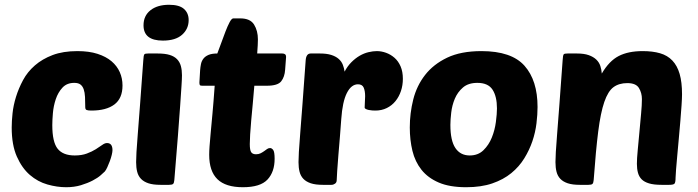

<svg xmlns="http://www.w3.org/2000/svg" viewBox="-20 -774 2924 804"><path d="M293 -123Q322 -123 343.5 -131Q365 -139 381 -149Q397 -159 408 -167Q419 -175 428 -175Q451 -175 451 -145Q451 -138 448 -125.5Q445 -113 440 -99.5Q435 -86 429.5 -74Q424 -62 419 -56Q414 -51 401.5 -40Q389 -29 368 -18Q347 -7 319 1.5Q291 10 257 10Q219 10 178.5 -1.5Q138 -13 105 -41.5Q72 -70 50.5 -118.5Q29 -167 29 -240Q29 -266 32.5 -299.5Q36 -333 47 -368.5Q58 -404 76.5 -438.5Q95 -473 126 -500Q157 -527 200.5 -543.5Q244 -560 304 -560Q353 -560 388.5 -548.5Q424 -537 447 -517.5Q470 -498 481.5 -472Q493 -446 493 -416Q493 -362 459 -336.5Q425 -311 363 -311Q348 -311 342.5 -313.5Q337 -316 337 -325Q337 -349 336 -368Q335 -387 330.5 -400Q326 -413 317 -420Q308 -427 291 -427Q260 -427 241.5 -407Q223 -387 213.5 -358.5Q204 -330 201.5 -300Q199 -270 199 -250Q199 -179 221.5 -151Q244 -123 293 -123Z M652 0Q621 0 601.5 -6.5Q582 -13 570.5 -25Q559 -37 554.5 -54.5Q550 -72 550 -95Q550 -110 551.5 -137.5Q553 -165 557 -213.5Q561 -262 566.5 -336.5Q572 -411 580 -521Q581 -543 585 -547Q588 -550 601 -550H640Q671 -550 690.5 -544Q710 -538 721.5 -526Q733 -514 737.5 -497Q742 -480 742 -459Q742 -444 740 -414Q738 -384 734.5 -332.5Q731 -281 725 -204.5Q719 -128 710 -20Q709 -8 705 -4Q701 0 688 0ZM581 -668Q581 -708 610 -731Q639 -754 688 -754Q731 -754 750.5 -736.5Q770 -719 770 -690Q770 -653 742.5 -628.5Q715 -604 662 -604Q581 -604 581 -668Z M1045 -415Q1042 -377 1038.5 -340Q1035 -303 1032 -270Q1029 -237 1027.5 -211Q1026 -185 1026 -171Q1026 -145 1032 -136.5Q1038 -128 1052 -128Q1063 -128 1071 -132Q1079 -136 1086 -141Q1093 -146 1098.5 -150Q1104 -154 1111 -154Q1118 -154 1124 -146Q1130 -138 1130 -109Q1130 -54 1100 -22Q1070 10 997 10Q925 10 890.5 -23.5Q856 -57 856 -126Q856 -141 857.5 -161.5Q859 -182 862 -215Q865 -248 869.5 -296Q874 -344 879 -415H826Q818 -415 816.5 -418.5Q815 -422 815 -429L818 -480Q819 -493 821.5 -505.5Q824 -518 831.5 -528Q839 -538 853 -544Q867 -550 890 -550Q897 -568 906 -593Q915 -618 924 -641.5Q933 -665 941.5 -681Q950 -697 957 -697H986Q1028 -697 1044 -671Q1060 -645 1060 -609Q1060 -589 1057 -550H1162Q1178 -550 1178 -536L1174 -482Q1172 -452 1157.5 -433.5Q1143 -415 1098 -415Z M1552 -311Q1546 -311 1538.5 -311.5Q1531 -312 1524 -313.5Q1517 -315 1512 -317.5Q1507 -320 1507 -324Q1507 -337 1508 -348Q1509 -359 1509 -371Q1509 -393 1503 -407Q1497 -421 1479 -421Q1451 -421 1432.5 -384.5Q1414 -348 1409 -275Q1407 -243 1403.5 -202.5Q1400 -162 1397 -124.5Q1394 -87 1392 -58Q1390 -29 1390 -20Q1390 -10 1383 -5Q1376 0 1368 0H1332Q1301 0 1281.5 -6.5Q1262 -13 1250.5 -25Q1239 -37 1234.5 -54.5Q1230 -72 1230 -95Q1230 -110 1231.5 -137.5Q1233 -165 1237 -213.5Q1241 -262 1246.5 -336.5Q1252 -411 1260 -521Q1262 -550 1281 -550H1320Q1348 -550 1367 -544Q1386 -538 1398 -527.5Q1410 -517 1415.5 -503Q1421 -489 1423 -474Q1435 -497 1451.5 -513.5Q1468 -530 1486 -540.5Q1504 -551 1523 -555.5Q1542 -560 1558 -560Q1577 -560 1596.5 -553Q1616 -546 1632 -532Q1648 -518 1657.5 -496Q1667 -474 1667 -444Q1667 -417 1659 -393Q1651 -369 1636 -350.5Q1621 -332 1599.5 -321.5Q1578 -311 1552 -311Z M1932 10Q1863 10 1817.5 -9.5Q1772 -29 1745 -63Q1718 -97 1707 -142.5Q1696 -188 1696 -240Q1696 -300 1710.5 -357.5Q1725 -415 1760 -460Q1795 -505 1852.5 -532.5Q1910 -560 1996 -560Q2122 -560 2176.5 -498.5Q2231 -437 2231 -326Q2231 -295 2226.5 -257.5Q2222 -220 2209.5 -183Q2197 -146 2175.5 -111Q2154 -76 2121 -49Q2088 -22 2041.5 -6Q1995 10 1932 10ZM1979 -427Q1941 -427 1918.5 -407.5Q1896 -388 1884.5 -360.5Q1873 -333 1869.5 -302.5Q1866 -272 1866 -251Q1866 -185 1887 -154Q1908 -123 1947 -123Q1982 -123 2004.5 -145Q2027 -167 2039.5 -198Q2052 -229 2056.5 -263Q2061 -297 2061 -320Q2061 -370 2042.5 -398.5Q2024 -427 1979 -427Z M2647 -88Q2647 -110 2650.5 -145.5Q2654 -181 2657.5 -220.5Q2661 -260 2664.5 -297Q2668 -334 2668 -359Q2668 -385 2655.5 -405.5Q2643 -426 2607 -426Q2572 -426 2549 -409Q2526 -392 2510.5 -347Q2495 -302 2485 -223Q2475 -144 2466 -20Q2465 -8 2461 -4Q2457 0 2444 0H2408Q2377 0 2357.5 -6.5Q2338 -13 2326.5 -25Q2315 -37 2310.5 -54.5Q2306 -72 2306 -95Q2306 -110 2307.5 -137.5Q2309 -165 2313 -213.5Q2317 -262 2322.5 -336.5Q2328 -411 2336 -521Q2337 -543 2341 -547Q2344 -550 2357 -550H2396Q2426 -550 2445.5 -543Q2465 -536 2477 -524.5Q2489 -513 2494 -497.5Q2499 -482 2500 -466Q2531 -519 2571 -539.5Q2611 -560 2671 -560Q2713 -560 2744 -551Q2775 -542 2795.5 -520.5Q2816 -499 2826 -464.5Q2836 -430 2836 -379Q2836 -363 2834 -333Q2832 -303 2829 -267.5Q2826 -232 2822.5 -193.5Q2819 -155 2816 -122Q2813 -89 2811 -64Q2809 -39 2809 -31Q2809 -9 2804 -4.5Q2799 0 2782 0H2750Q2718 0 2698 -6Q2678 -12 2667 -23Q2656 -34 2651.5 -50.5Q2647 -67 2647 -88Z"/></svg>

Font: PoetsenOne
Style: Regular
Weight: 400
Designer: Rodrigo Fuenzalida, Pablo Impallari
Foundry: Pablo Impallari, Rodrigo Fuenzalida
Version: Version 1.000; ttfautohint (v0.8) -G 200 -r 50